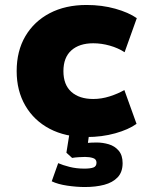

<svg xmlns="http://www.w3.org/2000/svg" viewBox="-20 -540 590 772"><path d="M328 11Q243 11 180 -22Q117 -55 82 -115Q47 -175 47 -254Q47 -335 82 -394.5Q117 -454 180 -487Q243 -520 328 -520Q390 -520 443.5 -505Q497 -490 530 -467L481 -330Q455 -347 421.5 -356.5Q388 -366 355 -366Q299 -366 267 -337.5Q235 -309 235 -254Q235 -199 267 -170.5Q299 -142 355 -142Q388 -142 421 -152.5Q454 -163 480 -178L529 -42Q497 -19 443.5 -4Q390 11 328 11ZM321 212Q288 212 250.5 206.5Q213 201 188 189L214 116Q232 124 259.5 131Q287 138 319 138Q343 138 355.5 133.5Q368 129 368 114Q368 100 354 95.5Q340 91 322 91Q314 91 297 92Q280 93 270 95L247 74L262 -20H341L329 67L294 42Q305 37 326.5 35Q348 33 369 33Q393 33 417 40Q441 47 457 65.5Q473 84 473 116Q473 152 453 173Q433 194 399 203Q365 212 321 212Z"/></svg>

Font: Nunito Sans 6pt Black
Style: Regular
Weight: 900
Version: Version 3.101;gftools[0.9.27]